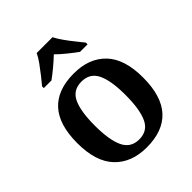

<svg xmlns="http://www.w3.org/2000/svg" viewBox="-215 -893 1030 1030"><g transform="rotate(-45 300.0 -378.0)"><path d="M298 10Q183 10 116.5 -59.5Q50 -129 50 -270Q50 -410 113.5 -479Q177 -548 301 -548Q417 -548 483 -479Q549 -410 549 -270Q549 -129 485.5 -59.5Q422 10 298 10ZM300 -49Q364 -49 390 -105Q416 -161 416 -270Q416 -379 389.5 -433.5Q363 -488 299 -488Q235 -488 209 -433.5Q183 -379 183 -270Q183 -161 209.5 -105Q236 -49 300 -49ZM132 -619Q148 -638 168.5 -664Q189 -690 208.5 -717Q228 -744 238 -766H358Q369 -744 388 -717Q407 -690 428 -664Q449 -638 464 -619V-606H407Q383 -623 351.5 -648.5Q320 -674 298 -696Q275 -674 244.5 -648.5Q214 -623 190 -606H132Z"/></g></svg>

Font: Noto Serif Myanmar SemiBold
Style: Regular
Weight: 600
Designer: Ben Mitchell and the Monotype Design Team
Foundry: Monotype Imaging Inc.
Version: Version 2.106; ttfautohint (v1.8.4.7-5d5b)